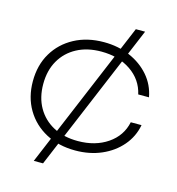

<svg xmlns="http://www.w3.org/2000/svg" viewBox="-116 -780 922 1000"><g transform="rotate(15 344.5 -280.0)"><path d="M493 -680H543L207 120H157ZM651 -205Q639 -141 597 -92Q555 -43 491.5 -15.5Q428 12 351 12Q261 12 192 -25Q123 -62 84 -128Q45 -194 45 -280Q45 -367 84 -432.5Q123 -498 192 -535Q261 -572 351 -572Q428 -572 491.5 -544.5Q555 -517 597 -468.5Q639 -420 651 -355H593Q576 -431 510 -476Q444 -521 351 -521Q275 -521 219 -491Q163 -461 132 -407Q101 -353 101 -280Q101 -207 132 -153Q163 -99 219 -69Q275 -39 351 -39Q445 -39 511 -84Q577 -129 593 -205Z"/></g></svg>

Font: Unbounded ExtraLight
Style: Regular
Weight: 250
Designer: Luke Prowse, Jean-Baptiste Morizot, Fátima Lázaro, Florian Runge
Foundry: NaN
Version: Version 1.701;gftools[0.9.28.dev5+ged2979d]